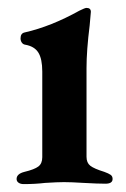

<svg xmlns="http://www.w3.org/2000/svg" viewBox="-20 -463 319 486"><path d="M22 -10Q22 -23 42 -28Q67 -34 77 -41.5Q87 -49 87 -65V-282Q87 -314 77 -330Q67 -346 43 -350Q38 -351 35 -355.5Q32 -360 32 -366Q32 -379 43 -381Q109 -396 181 -436Q195 -443 199 -443Q210 -443 210 -433L207 -399Q199 -335 199 -291V-66Q199 -51 208.5 -43.5Q218 -36 244 -28Q255 -24 260 -20.5Q265 -17 265 -10Q265 2 247 2Q228 2 192 0Q160 -2 142 -2Q126 -2 94 0Q69 3 40 3Q32 3 27 -0.5Q22 -4 22 -10Z"/></svg>

Font: EB Garamond SemiBold
Style: Regular
Weight: 600
Designer: Georg Duffner and Octavio Pardo
Foundry: Georg Duffner
Version: Version 1.000